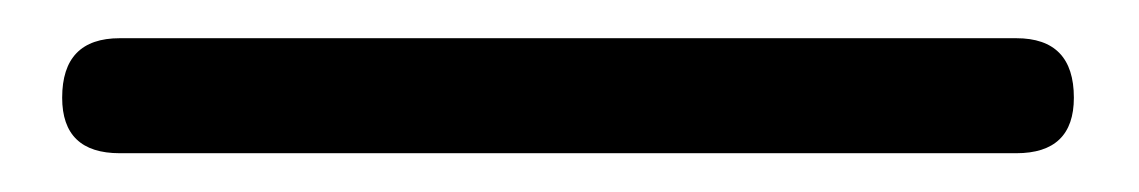

<svg xmlns="http://www.w3.org/2000/svg" viewBox="-20 59 599 101"><path d="M514.6 139.6H43Q12.7 139.6 12.7 110.4Q12.7 79.1 43 79.1H514.6Q544.9 79.1 544.9 110.4Q544.9 139.6 514.6 139.6Z"/></svg>

Font: GenSenMaruGothic TW TTF Regular
Style: Regular
Weight: 400
Version: Version 1.301